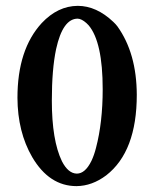

<svg xmlns="http://www.w3.org/2000/svg" viewBox="-20 -630 530 660"><path d="M247.1 -565.9Q195.8 -565.9 172.9 -461.4Q158.2 -392.1 158.2 -284.2Q158.2 -147.5 192.9 -75.7Q214.4 -33.7 244.1 -33.2Q272.9 -33.2 294.4 -77.1Q303.7 -96.7 310.1 -122.1Q333 -209.5 333 -323.2Q333 -485.8 284.7 -543Q280.3 -547.9 276.9 -550.8Q260.3 -565.4 247.1 -565.9ZM243.2 9.8Q149.4 9.8 90.8 -89.8Q40.5 -176.3 40 -293.9Q40 -460 123.5 -550.8Q178.7 -609.4 247.1 -609.9Q311.5 -609.9 369.6 -554.7Q377.9 -546.9 383.8 -539.1Q449.7 -446.8 450.2 -304.2Q450.2 -108.9 345.2 -27.3Q296.4 9.3 243.2 9.8Z"/></svg>

Font: Linux Libertine O
Style: Semibold
Weight: 700
Designer: Philipp H. Poll
Foundry: Philipp H. Poll
Version: Version 5.0.0